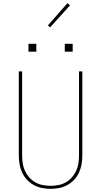

<svg xmlns="http://www.w3.org/2000/svg" viewBox="-20 -1187 640 1215"><path d="M300 8Q272 8 244.5 2.5Q217 -3 193 -16.5Q169 -30 150 -50.5Q131 -71 119.5 -96.5Q108 -122 103.5 -149.5Q99 -177 99 -205V-735H120V-205Q120 -180 123.5 -155Q127 -130 137.5 -107Q148 -84 164.5 -65Q181 -46 203 -33.5Q225 -21 250 -16Q275 -11 300 -11Q325 -11 350 -16Q375 -21 397 -33.5Q419 -46 435.5 -65Q452 -84 462.5 -107Q473 -130 476.5 -155Q480 -180 480 -205V-735H501V-205Q501 -177 496.5 -149.5Q492 -122 480.5 -96.5Q469 -71 450 -50.5Q431 -30 407 -16.5Q383 -3 355.5 2.5Q328 8 300 8ZM390 -860V-910H440V-860ZM160 -860V-910H210V-860ZM297 -1014 283 -1026 407 -1167 423 -1153Z"/></svg>

Font: Iosevka SS04 Thin Extended
Style: Regular
Weight: 100
Width: 7
Monospace: yes
Designer: Belleve Invis
Foundry: Belleve Invis
Version: Version 19.0.0; ttfautohint (v1.8.4)